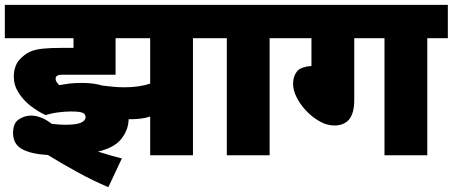

<svg xmlns="http://www.w3.org/2000/svg" viewBox="-20 -642 1872 794"><path d="M273 -181Q251 -181 222.5 -177.5Q194 -174 169 -166Q136 -181 106 -204.5Q76 -228 56.5 -259Q37 -290 37 -325Q37 -350 45.5 -371Q54 -392 75 -409Q91 -423 110 -430.5Q129 -438 159 -441Q189 -444 238 -444H284V-484H0V-622H863V-484H778V0H601V-160Q579 -153 558 -151Q537 -149 522 -149Q517 -149 512 -149Q511 -105 482 -68Q453 -31 385 -15Q411 -7 436.5 0.5Q462 8 484 13L428 132Q364 105 299.5 69.5Q235 34 178 -1Q108 -5 71 -25.5Q34 -46 34 -92Q34 -133 58 -148.5Q82 -164 108 -164Q150 -164 194 -130Q210 -128 224 -127Q238 -126 248 -126Q297 -126 315.5 -135Q334 -144 334 -157Q334 -170 322 -175.5Q310 -181 273 -181ZM496 -281Q554 -281 601 -296V-484H458V-333H238Q220 -333 214 -327Q210 -323 210 -317Q210 -309 214 -303Q218 -297 225 -290Q247 -294 267 -296.5Q287 -299 321 -299Q368 -299 404 -288Q422 -286 445.5 -283.5Q469 -281 496 -281Z M1095 -484V0H918V-484H848V-622H1180V-484Z M1445 -484V-229Q1445 -174 1424 -148.5Q1403 -123 1362 -123Q1333 -123 1303 -139.5Q1273 -156 1248 -182Q1223 -208 1207.5 -238Q1192 -268 1192 -295Q1192 -326 1207.5 -346Q1223 -366 1268 -369V-484H1165V-622H1832V-484H1747V0H1570V-484Z"/></svg>

Font: Noto Sans Black
Style: Regular
Weight: 900
Designer: Monotype Design Team
Foundry: Monotype Imaging Inc.
Version: Version 2.007